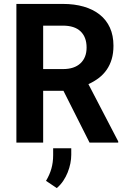

<svg xmlns="http://www.w3.org/2000/svg" viewBox="-20 -731 640 984"><path d="M305.2 -265.6H201.2V0H64V-710.9H302.2Q361.3 -710.9 409.2 -697Q457 -683.1 491 -656.2Q524.9 -629.4 543.2 -589.4Q561.5 -549.3 561.5 -496.6Q561.5 -458.5 552.5 -428Q543.5 -397.5 526.6 -373.3Q509.8 -349.1 486.1 -331.1Q462.4 -313 433.1 -299.8L585.9 -6.3V0H439ZM201.2 -377H302.7Q360.8 -377 392.3 -406.5Q423.8 -436 423.8 -487.3Q423.8 -540.5 393.1 -570.1Q362.3 -599.6 302.2 -599.6H201.2ZM345.2 62.5Q345.2 83.5 340.6 106.7Q335.9 129.9 326.9 152.6Q317.9 175.3 304 196Q290 216.8 271 232.9L215.8 195.8Q234.4 165 243.4 133.1Q252.4 101.1 252.4 64V28.8H345.2Z"/></svg>

Font: Roboto Mono
Style: Bold
Weight: 700
Designer: Google
Version: Version 2.000985; 2015; ttfautohint (v1.3)